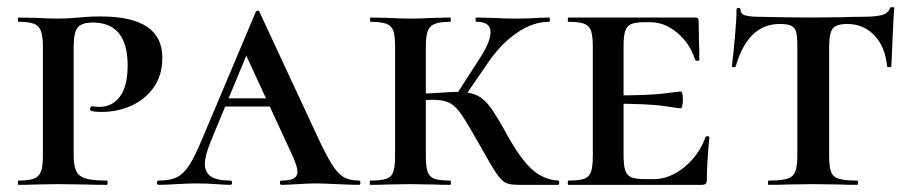

<svg xmlns="http://www.w3.org/2000/svg" viewBox="-20 -517 2542 537"><path d="M278 -12Q281 -12 281 -6Q281 0 278 0Q241 0 220 -1L143 -2L81 -1Q63 0 32 0Q30 0 30 -6Q30 -12 32 -12Q61 -12 75 -17.5Q89 -23 94.5 -37Q100 -51 100 -81V-387Q100 -416 94.5 -430.5Q89 -445 75 -450.5Q61 -456 32 -456Q30 -456 30 -462Q30 -468 32 -468L80 -467Q120 -465 142 -465Q169 -465 199 -468Q210 -469 225.5 -470Q241 -471 262 -471Q434 -471 434 -356Q434 -306 409.5 -272Q385 -238 346.5 -221Q308 -204 265 -204Q243 -204 235 -207Q232 -207 232 -213Q232 -215 233.5 -217.5Q235 -220 238 -220Q250 -218 258 -218Q294 -218 315.5 -247Q337 -276 337 -334Q337 -454 239 -454Q210 -454 198 -441Q186 -428 186 -385V-85Q186 -54 193 -39Q200 -24 219 -18Q238 -12 278 -12Z M610 -242H793L800 -219H595ZM984 0Q964 0 922 -2Q880 -4 862 -4Q845 -4 813 -2Q781 0 767 0Q763 0 763 -6Q763 -12 767 -12Q791 -12 801.5 -18Q812 -24 812 -37Q812 -51 797 -84L662 -376L699 -434L570 -123Q553 -81 553 -59Q553 -34 570.5 -23Q588 -12 624 -12Q629 -12 629 -6Q629 0 624 0Q610 0 584 -2Q556 -4 532 -4Q507 -4 473 -2Q443 0 424 0Q419 0 419 -6Q419 -12 424 -12Q455 -12 474 -21Q493 -30 509 -54.5Q525 -79 547 -132L695 -483Q697 -487 701 -487Q705 -487 706 -483L867 -137Q892 -83 908.5 -57Q925 -31 941.5 -21.5Q958 -12 984 -12Q988 -12 988 -6Q988 0 984 0Z M1323 -109Q1288 -171 1271.5 -195.5Q1255 -220 1237.5 -229Q1220 -238 1189 -238Q1180 -238 1146 -236L1145 -254Q1173 -256 1183 -256Q1245 -260 1258 -260Q1294 -260 1314.5 -250Q1335 -240 1353 -215Q1371 -190 1405 -128Q1442 -64 1473 -39Q1504 -14 1541 -12Q1544 -12 1544 -6Q1544 0 1541 0H1431Q1406 0 1394.5 -5.5Q1383 -11 1368.5 -32Q1354 -53 1323 -109ZM1016 -12Q1046 -12 1060.5 -17Q1075 -22 1080 -36.5Q1085 -51 1085 -81V-387Q1085 -417 1080 -431Q1075 -445 1060.5 -450.5Q1046 -456 1017 -456Q1015 -456 1015 -462Q1015 -468 1017 -468L1065 -467Q1105 -465 1127 -465Q1153 -465 1193 -467L1239 -468Q1241 -468 1241 -462Q1241 -456 1239 -456Q1210 -456 1195.5 -450Q1181 -444 1176 -429.5Q1171 -415 1171 -385V-81Q1171 -51 1176 -36.5Q1181 -22 1195 -17Q1209 -12 1239 -12Q1241 -12 1241 -6Q1241 0 1239 0Q1209 0 1192 -1L1127 -2L1065 -1Q1047 0 1016 0Q1014 0 1014 -6Q1014 -12 1016 -12ZM1253 -247 1320 -351Q1352 -399 1352 -427Q1352 -456 1313 -456Q1310 -456 1310 -462Q1310 -468 1313 -468L1354 -467Q1394 -465 1427 -465Q1452 -465 1484 -467L1515 -468Q1518 -468 1518 -462Q1518 -456 1515 -456Q1472 -456 1428.5 -427Q1385 -398 1350 -349L1275 -240Z M1570 -12Q1600 -12 1614 -17Q1628 -22 1633 -36.5Q1638 -51 1638 -81V-387Q1638 -417 1633 -431Q1628 -445 1614 -450.5Q1600 -456 1570 -456Q1568 -456 1568 -462Q1568 -468 1570 -468H1924Q1934 -468 1934 -460L1935 -398Q1936 -379 1936 -350Q1936 -347 1930.5 -347Q1925 -347 1924 -350Q1910 -395 1874.5 -425Q1839 -455 1798 -455H1784Q1757 -455 1745 -449.5Q1733 -444 1728.5 -430Q1724 -416 1724 -386V-85Q1724 -55 1728.5 -41Q1733 -27 1745 -21.5Q1757 -16 1784 -16H1808Q1853 -16 1894 -49.5Q1935 -83 1953 -133Q1954 -136 1959 -136Q1964 -136 1964 -133Q1957 -61 1957 -15Q1957 -7 1954 -3.5Q1951 0 1942 0H1570Q1568 0 1568 -6Q1568 -12 1570 -12ZM1686 -227V-250Q1794 -250 1836.5 -255.5Q1879 -261 1884 -261Q1887 -261 1888.5 -254Q1890 -247 1890 -239Q1890 -230 1888.5 -222Q1887 -214 1884 -214Q1879 -214 1836.5 -220.5Q1794 -227 1686 -227Z M2038 -332Q2037 -329 2032 -329Q2027 -329 2027 -332Q2031 -363 2035.5 -413.5Q2040 -464 2040 -490Q2040 -495 2045.5 -495Q2051 -495 2051 -490Q2051 -477 2066 -473.5Q2081 -470 2104 -470Q2190 -468 2255 -468L2342 -469Q2359 -470 2388 -470Q2426 -470 2445 -474.5Q2464 -479 2469 -494Q2470 -497 2475.5 -497Q2481 -497 2481 -494Q2481 -488 2479 -464Q2478 -439 2476 -401.5Q2474 -364 2473 -332Q2473 -329 2467 -329Q2461 -329 2461 -332Q2456 -386 2425.5 -418Q2395 -450 2350 -450Q2319 -450 2309 -437Q2299 -424 2299 -387V-81Q2299 -50 2304.5 -36Q2310 -22 2326 -17Q2342 -12 2377 -12Q2380 -12 2380 -6Q2380 0 2377 0Q2345 0 2326 -1L2253 -2L2183 -1Q2164 0 2130 0Q2128 0 2128 -6Q2128 -12 2130 -12Q2165 -12 2181.5 -17Q2198 -22 2204 -36.5Q2210 -51 2210 -81V-389Q2210 -416 2206.5 -428Q2203 -440 2193 -445Q2183 -450 2161 -450Q2072 -450 2038 -332Z"/></svg>

Font: Cormorant SC SemiBold
Style: Regular
Weight: 600
Designer: Christian Thalmann (Catharsis Fonts)
Foundry: Catharsis Fonts
Version: Version 4.000